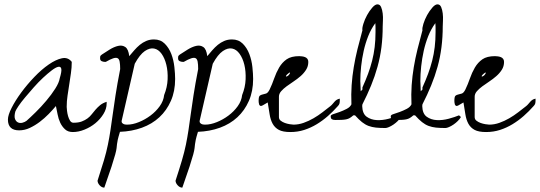

<svg xmlns="http://www.w3.org/2000/svg" viewBox="-20 -609 2494 887"><path d="M238.3 -119.1Q223.6 -101.6 204.6 -82Q185.5 -62.5 163.6 -45.9Q141.6 -29.3 117.7 -18.1Q93.8 -6.8 68.4 -6.8Q16.6 -6.8 16.6 -56.6Q16.6 -77.1 33.7 -110.8Q50.8 -144.5 78.1 -181.6Q105.5 -218.8 138.7 -253.4Q171.9 -288.1 205.1 -311Q238.3 -334 266.1 -339.8Q293.9 -345.7 311.5 -323.2Q311.5 -296.9 307.6 -270.5Q303.7 -244.1 299.8 -218.3Q295.9 -192.4 292 -167Q288.1 -141.6 288.1 -115.2Q288.1 -109.4 289.6 -97.2Q291 -85 294.4 -72.8Q297.9 -60.5 303.7 -51.3Q309.6 -42 319.3 -42Q342.8 -42 357.9 -47.9Q373 -53.7 384.3 -62Q395.5 -70.3 403.8 -81.1Q412.1 -91.8 421.4 -102.5Q430.7 -113.3 442.4 -123Q454.1 -132.8 472.7 -138.7Q472.7 -138.7 472.7 -135.7Q472.7 -132.8 472.7 -130.9Q472.7 -106.4 458 -82.5Q443.4 -58.6 420.9 -40Q398.4 -21.5 370.6 -10.3Q342.8 1 316.4 1Q293.9 1 280.3 -11.7Q266.6 -24.4 258.3 -42Q250 -59.6 246.1 -80.6Q242.2 -101.6 238.3 -119.1ZM255.9 -247.1Q265.6 -279.3 263.2 -291Q260.7 -302.7 249 -300.3Q237.3 -297.9 218.8 -283.7Q200.2 -269.5 178.7 -249.5Q157.2 -229.5 135.7 -205.1Q114.3 -180.7 95.7 -158.7Q77.1 -136.7 65.4 -119.1Q53.7 -101.6 50.8 -93.8Q44.9 -71.3 49.3 -59.6Q53.7 -47.9 63 -43.5Q72.3 -39.1 83.5 -42Q94.7 -44.9 102.5 -50.8Q119.1 -65.4 144.5 -90.3Q169.9 -115.2 193.8 -143.6Q217.8 -171.9 235.4 -199.7Q252.9 -227.5 255.9 -247.1Z M430.7 225.6Q448.2 171.9 460 132.3Q471.7 92.8 478.5 59.1Q485.4 25.4 490.2 -6.8Q495.1 -39.1 500.5 -78.6Q505.9 -118.2 513.7 -168.9Q521.5 -219.7 535.2 -290Q535.2 -311.5 532.7 -324.2Q530.3 -336.9 522.9 -340.3Q515.6 -343.8 502.4 -339.4Q489.3 -335 468.8 -323.2H463.9Q456.1 -323.2 449.2 -326.7Q442.4 -330.1 442.4 -339.8Q442.4 -346.7 443.4 -349.6Q444.3 -352.5 451.2 -357.4Q465.8 -367.2 486.3 -379.9Q506.8 -392.6 525.9 -397Q544.9 -401.4 559.1 -391.6Q573.2 -381.8 577.1 -349.6Q587.9 -362.3 600.1 -376.5Q612.3 -390.6 626 -401.9Q639.6 -413.1 655.8 -419.9Q671.9 -426.8 691.4 -426.8Q721.7 -426.8 741.2 -407.2Q760.7 -387.7 771.5 -359.4Q782.2 -331.1 785.6 -299.3Q789.1 -267.6 789.1 -244.1Q789.1 -187.5 769.5 -143.1Q750 -98.6 716.3 -67.4Q682.6 -36.1 635.7 -19Q588.9 -2 534.2 0Q526.4 25.4 523.9 37.1Q521.5 48.8 520.5 57.1Q519.5 65.4 518.6 75.2Q517.6 85 512.2 105Q506.8 125 495.1 161.1Q483.4 197.3 461.9 257.8Q450.2 257.8 440.4 247.1Q430.7 236.3 430.7 225.6ZM542 -50.8Q541 -44.9 543.9 -41.5Q546.9 -38.1 550.8 -36.1Q554.7 -34.2 559.6 -33.7Q564.5 -33.2 567.4 -33.2Q592.8 -33.2 621.6 -44.9Q650.4 -56.6 675.3 -75.2Q700.2 -93.8 717.8 -118.2Q735.4 -142.6 738.3 -169.9Q752.9 -206.1 754.4 -242.7Q755.9 -279.3 748.5 -309.6Q741.2 -339.8 726.6 -360.4Q711.9 -380.9 691.9 -384.8Q671.9 -388.7 648.9 -373Q626 -357.4 602.5 -314.5Z M791 225.6Q808.6 171.9 820.3 132.3Q832 92.8 838.9 59.1Q845.7 25.4 850.6 -6.8Q855.5 -39.1 860.8 -78.6Q866.2 -118.2 874 -168.9Q881.8 -219.7 895.5 -290Q895.5 -311.5 893.1 -324.2Q890.6 -336.9 883.3 -340.3Q876 -343.8 862.8 -339.4Q849.6 -335 829.1 -323.2H824.2Q816.4 -323.2 809.6 -326.7Q802.7 -330.1 802.7 -339.8Q802.7 -346.7 803.7 -349.6Q804.7 -352.5 811.5 -357.4Q826.2 -367.2 846.7 -379.9Q867.2 -392.6 886.2 -397Q905.3 -401.4 919.4 -391.6Q933.6 -381.8 937.5 -349.6Q948.2 -362.3 960.4 -376.5Q972.7 -390.6 986.3 -401.9Q1000 -413.1 1016.1 -419.9Q1032.2 -426.8 1051.8 -426.8Q1082 -426.8 1101.6 -407.2Q1121.1 -387.7 1131.8 -359.4Q1142.6 -331.1 1146 -299.3Q1149.4 -267.6 1149.4 -244.1Q1149.4 -187.5 1129.9 -143.1Q1110.4 -98.6 1076.7 -67.4Q1043 -36.1 996.1 -19Q949.2 -2 894.5 0Q886.7 25.4 884.3 37.1Q881.8 48.8 880.9 57.1Q879.9 65.4 878.9 75.2Q877.9 85 872.6 105Q867.2 125 855.5 161.1Q843.8 197.3 822.3 257.8Q810.5 257.8 800.8 247.1Q791 236.3 791 225.6ZM902.3 -50.8Q901.4 -44.9 904.3 -41.5Q907.2 -38.1 911.1 -36.1Q915 -34.2 919.9 -33.7Q924.8 -33.2 927.7 -33.2Q953.1 -33.2 981.9 -44.9Q1010.7 -56.6 1035.6 -75.2Q1060.5 -93.8 1078.1 -118.2Q1095.7 -142.6 1098.6 -169.9Q1113.3 -206.1 1114.7 -242.7Q1116.2 -279.3 1108.9 -309.6Q1101.6 -339.8 1086.9 -360.4Q1072.3 -380.9 1052.2 -384.8Q1032.2 -388.7 1009.3 -373Q986.3 -357.4 962.9 -314.5Z M1193.4 -122.1Q1186.5 -118.2 1182.6 -120.1Q1178.7 -122.1 1177.2 -126Q1175.8 -129.9 1175.3 -135.3Q1174.8 -140.6 1174.8 -142.6Q1174.8 -162.1 1179.7 -166.5Q1184.6 -170.9 1192.4 -172.4Q1200.2 -173.8 1209 -176.8Q1217.8 -179.7 1225.6 -195.3Q1237.3 -219.7 1246.6 -246.6Q1255.9 -273.4 1269.5 -296.9Q1283.2 -320.3 1304.2 -335Q1325.2 -349.6 1362.3 -349.6Q1368.2 -349.6 1375.5 -348.6Q1382.8 -347.7 1389.2 -345.2Q1395.5 -342.8 1399.9 -337.4Q1404.3 -332 1404.3 -323.2Q1404.3 -302.7 1394 -286.6Q1383.8 -270.5 1368.7 -257.3Q1353.5 -244.1 1335.9 -232.4Q1318.4 -220.7 1303.7 -210Q1289.1 -199.2 1278.8 -187.5Q1268.6 -175.8 1268.6 -162.1V-68.4Q1268.6 -57.6 1276.9 -51.3Q1285.2 -44.9 1295.9 -41Q1306.6 -37.1 1318.4 -35.2Q1330.1 -33.2 1335.9 -33.2Q1359.4 -33.2 1382.8 -41.5Q1406.2 -49.8 1428.2 -62.5Q1450.2 -75.2 1469.7 -90.3Q1489.3 -105.5 1506.8 -119.1Q1512.7 -124 1517.1 -129.4Q1521.5 -134.8 1525.9 -139.6Q1530.3 -144.5 1535.6 -147.9Q1541 -151.4 1549.8 -153.3Q1549.8 -152.3 1549.8 -149.4Q1549.8 -146.5 1549.8 -144.5Q1549.8 -136.7 1548.3 -130.9Q1546.9 -125 1541 -119.1Q1519.5 -94.7 1495.1 -73.2Q1470.7 -51.8 1443.4 -35.2Q1416 -18.6 1385.7 -8.8Q1355.5 1 1321.3 1Q1287.1 1 1268.6 -8.8Q1250 -18.6 1239.7 -37.1Q1229.5 -55.7 1225.6 -81.1Q1221.7 -106.4 1216.8 -135.7ZM1319.3 -273.4Q1319.3 -275.4 1315.9 -272.9Q1312.5 -270.5 1308.1 -266.6Q1303.7 -262.7 1301.8 -259.3Q1299.8 -255.9 1301.8 -255.9Q1306.6 -254.9 1313.5 -261.7Q1320.3 -268.6 1319.3 -273.4Z M1507.8 -72.3Q1507.8 -78.1 1520.5 -82Q1533.2 -85.9 1549.3 -91.8Q1565.4 -97.7 1581.5 -106Q1597.7 -114.3 1603.5 -127Q1601.6 -173.8 1604.5 -215.8Q1607.4 -257.8 1614.3 -298.8Q1621.1 -339.8 1631.3 -381.3Q1641.6 -422.9 1654.3 -468.8Q1652.3 -478.5 1658.7 -499Q1665 -519.5 1675.8 -539.1Q1686.5 -558.6 1699.7 -573.7Q1712.9 -588.9 1723.6 -588.9Q1735.4 -588.9 1740.7 -576.2Q1746.1 -563.5 1748 -546.9Q1750 -530.3 1749 -513.2Q1748 -496.1 1748 -487.3Q1748 -437.5 1742.2 -391.1Q1736.3 -344.7 1724.1 -300.8Q1711.9 -256.8 1694.3 -213.9Q1676.8 -170.9 1654.3 -127Q1654.3 -127 1653.8 -124Q1653.3 -121.1 1653.3 -119.1Q1654.3 -84 1673.8 -69.8Q1693.4 -55.7 1720.2 -54.2Q1747.1 -52.7 1775.9 -60.5Q1804.7 -68.4 1823.2 -76.2L1832 -68.4Q1827.1 -59.6 1817.9 -50.3Q1808.6 -41 1797.9 -33.7Q1787.1 -26.4 1776.9 -22Q1766.6 -17.6 1760.7 -17.6Q1735.4 -17.6 1716.8 -19.5Q1698.2 -21.5 1682.6 -27.3Q1667 -33.2 1652.3 -44.9Q1637.7 -56.6 1620.1 -76.2H1612.3Q1603.5 -68.4 1596.2 -64Q1588.9 -59.6 1579.1 -57.6Q1569.3 -55.7 1557.1 -55.2Q1544.9 -54.7 1529.3 -54.7Q1518.6 -54.7 1513.2 -58.1Q1507.8 -61.5 1507.8 -72.3ZM1713.9 -502Q1694.3 -475.6 1681.2 -442.4Q1668 -409.2 1660.2 -374Q1652.3 -338.9 1648.4 -302.7Q1644.5 -266.6 1644.5 -233.4Q1644.5 -231.4 1645 -224.6Q1645.5 -217.8 1645.5 -210.4Q1645.5 -203.1 1646 -196.3Q1646.5 -189.5 1646.5 -187.5Q1647.5 -188.5 1650.4 -191.4Q1653.3 -194.3 1654.3 -195.3V-205.1Q1668.9 -237.3 1680.2 -267.6Q1691.4 -297.9 1699.2 -328.6Q1707 -359.4 1710.9 -391.6Q1714.8 -423.8 1714.8 -460.9Q1714.8 -462.9 1714.8 -469.2Q1714.8 -475.6 1714.8 -481.9Q1714.8 -488.3 1714.4 -494.1Q1713.9 -500 1713.9 -502Z M1785.2 -72.3Q1785.2 -78.1 1797.9 -82Q1810.5 -85.9 1826.7 -91.8Q1842.8 -97.7 1858.9 -106Q1875 -114.3 1880.9 -127Q1878.9 -173.8 1881.8 -215.8Q1884.8 -257.8 1891.6 -298.8Q1898.4 -339.8 1908.7 -381.3Q1918.9 -422.9 1931.6 -468.8Q1929.7 -478.5 1936 -499Q1942.4 -519.5 1953.1 -539.1Q1963.9 -558.6 1977.1 -573.7Q1990.2 -588.9 2001 -588.9Q2012.7 -588.9 2018.1 -576.2Q2023.4 -563.5 2025.4 -546.9Q2027.3 -530.3 2026.4 -513.2Q2025.4 -496.1 2025.4 -487.3Q2025.4 -437.5 2019.5 -391.1Q2013.7 -344.7 2001.5 -300.8Q1989.3 -256.8 1971.7 -213.9Q1954.1 -170.9 1931.6 -127Q1931.6 -127 1931.2 -124Q1930.7 -121.1 1930.7 -119.1Q1931.6 -84 1951.2 -69.8Q1970.7 -55.7 1997.6 -54.2Q2024.4 -52.7 2053.2 -60.5Q2082 -68.4 2100.6 -76.2L2109.4 -68.4Q2104.5 -59.6 2095.2 -50.3Q2085.9 -41 2075.2 -33.7Q2064.5 -26.4 2054.2 -22Q2043.9 -17.6 2038.1 -17.6Q2012.7 -17.6 1994.1 -19.5Q1975.6 -21.5 1960 -27.3Q1944.3 -33.2 1929.7 -44.9Q1915 -56.6 1897.5 -76.2H1889.6Q1880.9 -68.4 1873.5 -64Q1866.2 -59.6 1856.4 -57.6Q1846.7 -55.7 1834.5 -55.2Q1822.3 -54.7 1806.6 -54.7Q1795.9 -54.7 1790.5 -58.1Q1785.2 -61.5 1785.2 -72.3ZM1991.2 -502Q1971.7 -475.6 1958.5 -442.4Q1945.3 -409.2 1937.5 -374Q1929.7 -338.9 1925.8 -302.7Q1921.9 -266.6 1921.9 -233.4Q1921.9 -231.4 1922.4 -224.6Q1922.9 -217.8 1922.9 -210.4Q1922.9 -203.1 1923.3 -196.3Q1923.8 -189.5 1923.8 -187.5Q1924.8 -188.5 1927.7 -191.4Q1930.7 -194.3 1931.6 -195.3V-205.1Q1946.3 -237.3 1957.5 -267.6Q1968.8 -297.9 1976.6 -328.6Q1984.4 -359.4 1988.3 -391.6Q1992.2 -423.8 1992.2 -460.9Q1992.2 -462.9 1992.2 -469.2Q1992.2 -475.6 1992.2 -481.9Q1992.2 -488.3 1991.7 -494.1Q1991.2 -500 1991.2 -502Z M2097.7 -122.1Q2090.8 -118.2 2086.9 -120.1Q2083 -122.1 2081.5 -126Q2080.1 -129.9 2079.6 -135.3Q2079.1 -140.6 2079.1 -142.6Q2079.1 -162.1 2084 -166.5Q2088.9 -170.9 2096.7 -172.4Q2104.5 -173.8 2113.3 -176.8Q2122.1 -179.7 2129.9 -195.3Q2141.6 -219.7 2150.9 -246.6Q2160.2 -273.4 2173.8 -296.9Q2187.5 -320.3 2208.5 -335Q2229.5 -349.6 2266.6 -349.6Q2272.5 -349.6 2279.8 -348.6Q2287.1 -347.7 2293.5 -345.2Q2299.8 -342.8 2304.2 -337.4Q2308.6 -332 2308.6 -323.2Q2308.6 -302.7 2298.3 -286.6Q2288.1 -270.5 2272.9 -257.3Q2257.8 -244.1 2240.2 -232.4Q2222.7 -220.7 2208 -210Q2193.4 -199.2 2183.1 -187.5Q2172.9 -175.8 2172.9 -162.1V-68.4Q2172.9 -57.6 2181.2 -51.3Q2189.5 -44.9 2200.2 -41Q2210.9 -37.1 2222.7 -35.2Q2234.4 -33.2 2240.2 -33.2Q2263.7 -33.2 2287.1 -41.5Q2310.5 -49.8 2332.5 -62.5Q2354.5 -75.2 2374 -90.3Q2393.6 -105.5 2411.1 -119.1Q2417 -124 2421.4 -129.4Q2425.8 -134.8 2430.2 -139.6Q2434.6 -144.5 2439.9 -147.9Q2445.3 -151.4 2454.1 -153.3Q2454.1 -152.3 2454.1 -149.4Q2454.1 -146.5 2454.1 -144.5Q2454.1 -136.7 2452.6 -130.9Q2451.2 -125 2445.3 -119.1Q2423.8 -94.7 2399.4 -73.2Q2375 -51.8 2347.7 -35.2Q2320.3 -18.6 2290 -8.8Q2259.8 1 2225.6 1Q2191.4 1 2172.9 -8.8Q2154.3 -18.6 2144 -37.1Q2133.8 -55.7 2129.9 -81.1Q2126 -106.4 2121.1 -135.7ZM2223.6 -273.4Q2223.6 -275.4 2220.2 -272.9Q2216.8 -270.5 2212.4 -266.6Q2208 -262.7 2206.1 -259.3Q2204.1 -255.9 2206.1 -255.9Q2210.9 -254.9 2217.8 -261.7Q2224.6 -268.6 2223.6 -273.4Z"/></svg>

Font: Zeyada
Style: Regular
Weight: 400
Version: Version 1.002 2010